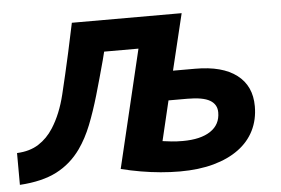

<svg xmlns="http://www.w3.org/2000/svg" viewBox="-61 -582 954 652"><g transform="rotate(-5 415.5 -256.5)"><path d="M527.5 11Q495.2 11 461.8 8Q428.2 5 394.6 -0.8Q361 -6.5 327.5 -15L423.2 -416.8H306.2L299 -388.2Q282.2 -325.8 266.4 -271.4Q250.5 -217 232.9 -172.6Q215.2 -128.2 191.2 -94.2Q157.8 -47 108.2 -21.4Q58.8 4.2 -18.2 9L-18.5 -99.5Q25.5 -101.5 55.5 -120.8Q85.5 -140 106 -172.2Q135.8 -218.5 151.8 -284.4Q167.8 -350.2 183.8 -422.5L205.5 -524H579.8L533.5 -332Q545 -332 554.6 -332Q564.2 -332 573.5 -332Q582.8 -332 591.5 -332Q600.2 -332 609.5 -332Q701.5 -332 750.6 -294.5Q799.8 -257 799.8 -187.5Q799.8 -142 781.5 -105.2Q763.2 -68.5 728.2 -42.8Q693.2 -17 642.9 -3Q592.5 11 527.5 11ZM545.8 -91.2Q606.8 -91.2 640.5 -113.6Q674.2 -136 674.2 -177.5Q674.2 -205 650.4 -218.9Q626.5 -232.8 573.5 -232.8Q565 -232.8 557.1 -232.8Q549.2 -232.8 541.5 -232.8Q533.8 -232.8 525.5 -232.8Q517.2 -232.8 509.5 -232.8L477.2 -96.8Q491.2 -94.8 508.2 -93Q525.2 -91.2 545.8 -91.2Z"/></g></svg>

Font: Ubuntu Sans
Style: Italic
Weight: 400
Italic angle: -13.5°
Designer: Dalton Maag Ltd
Foundry: Dalton Maag Ltd
Version: Version 1.006